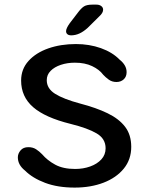

<svg xmlns="http://www.w3.org/2000/svg" viewBox="-20 -820 659 850"><path d="M310.5 10.5Q235.5 10.5 179.8 -10.5Q124 -31.5 90.5 -65Q59 -90 59 -123.5Q59 -140 71 -154.2Q83 -168.5 105.5 -168.5Q125.5 -168.5 139.8 -159.2Q154 -150 166.5 -137Q189.5 -110 224.5 -91Q259.5 -72 312.5 -72Q348.5 -72 379.2 -83Q410 -94 428.8 -114.5Q447.5 -135 447.5 -163.5Q447.5 -206 408.2 -229.2Q369 -252.5 292.5 -271.5Q179.5 -299.5 126.5 -345.8Q73.5 -392 73.5 -463.5Q73.5 -514 106.2 -550.2Q139 -586.5 194 -605.8Q249 -625 316 -625Q375.5 -625 426.8 -606.8Q478 -588.5 510 -555.5Q524 -544.5 532.2 -530.8Q540.5 -517 540.5 -500.5Q540.5 -480.5 527.8 -468.8Q515 -457 495.5 -457Q476 -457 461.5 -467.5Q447 -478 437 -489Q420 -512 388 -527.2Q356 -542.5 311.5 -542.5Q278 -542.5 249.5 -533Q221 -523.5 204 -506.2Q187 -489 187 -465Q187 -428 223.8 -404.8Q260.5 -381.5 335 -361.5Q406 -343 456.5 -318.5Q507 -294 534 -258.5Q561 -223 561 -170Q561 -114 528 -73.5Q495 -33 438.2 -11.2Q381.5 10.5 310.5 10.5ZM294 -663.5Q285 -663.5 278.8 -668.2Q272.5 -673 272.5 -682Q272.5 -694.5 289 -717.5L323.5 -762.5Q339.5 -784 352 -791.8Q364.5 -799.5 389 -799.5H407Q420 -799.5 428.2 -793.2Q436.5 -787 436.5 -777Q436.5 -763 420 -748L368 -696.5Q349 -679.5 331.2 -671.5Q313.5 -663.5 294 -663.5Z"/></svg>

Font: Sono ExtraLight Monospace Medium
Style: Regular
Weight: 500
Version: Version 2.112